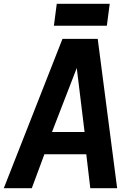

<svg xmlns="http://www.w3.org/2000/svg" viewBox="-51 -988 702 1008"><path d="M525 -853ZM510 -853H232L247 -968H525ZM564 0H423L402 -178H182L116 0H-31L277 -784H462ZM393 -295 352 -631 222 -295Z"/></svg>

Font: Tanohe Sans SemiBold
Style: Italic
Weight: 600
Designer: Village Type and Design LLC & Cristiano Sobral
Foundry: Cooper Hewitt Smithsonian Design Museum
Version: Version 1.00;September 29, 2021;FontCreator 13.0.0.2655 64-b